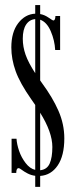

<svg xmlns="http://www.w3.org/2000/svg" viewBox="-20 -729 303 761"><path d="M119.6 11.7V-32.2Q103.5 -34.2 89.1 -41.7Q74.7 -49.3 66.2 -55.9Q57.6 -62.5 53.7 -62.5Q44.4 -62.5 44.4 -43.5H25.9V-179.2H45.4Q46.9 -156.7 55.7 -130.9Q64.5 -105 81.5 -82.8Q98.6 -60.5 119.6 -55.7V-313Q117.2 -316.9 111.8 -324.2Q106.4 -331.5 104 -335.4Q59.1 -399.4 42 -447Q24.9 -494.6 24.9 -541Q24.9 -601.6 52.2 -637.2Q79.6 -672.9 119.6 -674.8V-709H139.2V-673.3Q156.2 -670.4 172.4 -659.2Q188.5 -647.9 191.4 -647.9Q199.2 -647.9 199.7 -665.5H218.3V-530.8H198.7Q196.8 -568.8 181.2 -605.2Q165.5 -641.6 139.2 -650.9V-410.2Q140.1 -408.2 142.6 -405.3Q145 -402.3 146 -400.4Q188.5 -342.8 211.7 -289.8Q234.9 -236.8 234.9 -180.7Q234.9 -111.8 208.7 -73.2Q182.6 -34.7 139.2 -31.7V11.7ZM70.3 -575.7Q70.3 -543.5 81.5 -511.7Q92.8 -480 119.6 -439V-653.3Q96.7 -651.4 83.5 -631.6Q70.3 -611.8 70.3 -575.7ZM187.5 -146.5Q187.5 -204.6 139.2 -282.2V-54.2Q166.5 -57.1 177 -81.1Q187.5 -105 187.5 -146.5Z"/></svg>

Font: Imbue
Style: Regular
Weight: 400
Designer: Tyler Finck
Foundry: Etcetera Type Company
Version: Version 0.910